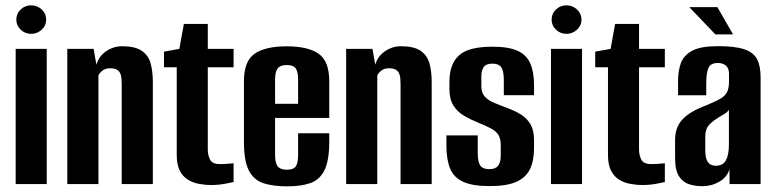

<svg xmlns="http://www.w3.org/2000/svg" viewBox="-20 -674 2836 703"><path d="M37.4 0V-495H151.1V0ZM93.7 -550.1Q71.6 -550.1 55.6 -565.5Q39.7 -580.8 39.7 -602.1Q39.7 -624 55.6 -639.3Q71.6 -654.5 93.7 -654.5Q116.4 -654.5 132.8 -639.3Q149.1 -624 149.1 -602.4Q149.1 -580.8 132.8 -565.5Q116.4 -550.1 93.7 -550.1Z M226.4 0V-495H322.8L332.9 -437.1Q341.6 -467.5 368.3 -486.1Q395.1 -504.7 426.8 -504.7Q474.6 -504.7 498.9 -488.1Q523.2 -471.5 531.4 -442.2Q539.6 -412.9 539.6 -373.4V0H425.6V-366.4Q425.6 -378.2 424.6 -388.4Q423.6 -398.7 419.6 -406.6Q415.5 -414.6 407.1 -419.3Q398.7 -424 383.2 -424Q370.7 -424 361.8 -419.5Q352.9 -415 348 -409.1Q343 -403.2 340.4 -397.8V0Z M753.6 3.4Q730.5 3.4 707.9 -0.9Q685.2 -5.2 667 -16.7Q648.8 -28.2 638 -49.8Q627.1 -71.4 627.1 -107V-427.6H580.4V-484.9L636.7 -495L653.2 -586.3H740.8V-495H835.3V-427.6H740.8V-126.7Q740.8 -106 749.1 -89.6Q757.3 -73.2 785.5 -73.2Q798.4 -73.2 815.3 -74.5Q832.1 -75.9 835.3 -76.2V-7.4Q831.8 -7.1 807.3 -1.8Q782.8 3.4 753.6 3.4Z M1031.6 8.3Q979.9 8.3 944.5 -3.2Q909.2 -14.7 891.2 -49.5Q873.2 -84.3 873.2 -154.4V-376.8Q873.2 -450.3 912.3 -477.3Q951.5 -504.4 1029.7 -504.4Q1107.6 -504.4 1146.5 -477.3Q1185.5 -450.3 1185.5 -376.8V-242.2H987.2V-107.4Q987.2 -76.7 996.8 -64.7Q1006.5 -52.6 1031 -52.6Q1053.9 -52.6 1062.7 -64.3Q1071.5 -76.1 1071.5 -107.4V-186H1185.5V-155.4Q1185.5 -85.3 1167.7 -50.1Q1149.9 -15 1115.5 -3.3Q1081.1 8.3 1031.6 8.3ZM987.2 -294H1071.5V-383.3Q1071.5 -411.8 1062.7 -423.8Q1053.9 -435.9 1029.7 -435.9Q1006.5 -435.9 996.8 -423.8Q987.2 -411.8 987.2 -383.3Z M1247.4 0V-495H1343.8L1353.9 -437.1Q1362.6 -467.5 1389.3 -486.1Q1416.1 -504.7 1447.8 -504.7Q1495.6 -504.7 1519.9 -488.1Q1544.2 -471.5 1552.4 -442.2Q1560.6 -412.9 1560.6 -373.4V0H1446.6V-366.4Q1446.6 -378.2 1445.6 -388.4Q1444.6 -398.7 1440.6 -406.6Q1436.5 -414.6 1428.1 -419.3Q1419.7 -424 1404.2 -424Q1391.7 -424 1382.8 -419.5Q1373.9 -415 1369 -409.1Q1364 -403.2 1361.4 -397.8V0Z M1773.4 7.4Q1710.7 7.4 1676.2 -8.2Q1641.7 -23.8 1628.1 -56.8Q1614.5 -89.7 1614.5 -140.1V-178.3H1729.2V-114.4Q1729.2 -82.3 1738.1 -68.4Q1747 -54.6 1772 -54.6Q1794.1 -54.6 1803.8 -67.2Q1813.5 -79.8 1813.5 -104.8V-142.9Q1813.5 -166.9 1804.4 -180.8Q1795.4 -194.7 1776.2 -204.5Q1757 -214.4 1728.3 -226Q1701.5 -236.9 1678.1 -250.8Q1654.6 -264.8 1640.1 -287.8Q1625.6 -310.8 1625.6 -346.8V-375.7Q1625.6 -438.5 1660 -470.7Q1694.3 -503 1782.9 -503Q1842 -503 1875 -488.1Q1908 -473.2 1921.6 -441.7Q1935.3 -410.3 1935.3 -361.9V-325.5H1824.7V-380.7Q1824.7 -414.1 1815.4 -427.6Q1806 -441 1783.5 -441Q1759.2 -441 1750.8 -428Q1742.4 -414.9 1742.4 -395.6V-358.6Q1742.4 -333.7 1755.9 -319.4Q1769.5 -305 1791.4 -296.6Q1813.4 -288.3 1837.7 -278.4Q1864 -268.8 1886.1 -255.5Q1908.3 -242.2 1921.8 -220Q1935.3 -197.9 1935.3 -161V-131.1Q1935.3 -85.9 1920.6 -55Q1905.8 -24 1870.6 -8.3Q1835.4 7.4 1773.4 7.4Z M1997.4 0V-495H2111.1V0ZM2053.7 -550.1Q2031.6 -550.1 2015.6 -565.5Q1999.7 -580.8 1999.7 -602.1Q1999.7 -624 2015.6 -639.3Q2031.6 -654.5 2053.7 -654.5Q2076.4 -654.5 2092.8 -639.3Q2109.1 -624 2109.1 -602.4Q2109.1 -580.8 2092.8 -565.5Q2076.4 -550.1 2053.7 -550.1Z M2332.6 3.4Q2309.5 3.4 2286.9 -0.9Q2264.2 -5.2 2246 -16.7Q2227.8 -28.2 2217 -49.8Q2206.1 -71.4 2206.1 -107V-427.6H2159.4V-484.9L2215.7 -495L2232.2 -586.3H2319.8V-495H2414.3V-427.6H2319.8V-126.7Q2319.8 -106 2328.1 -89.6Q2336.3 -73.2 2364.5 -73.2Q2377.4 -73.2 2394.3 -74.5Q2411.1 -75.9 2414.3 -76.2V-7.4Q2410.8 -7.1 2386.3 -1.8Q2361.8 3.4 2332.6 3.4Z M2551.7 7.7Q2525.9 7.7 2503.3 0.7Q2480.6 -6.4 2466.2 -28.5Q2451.8 -50.6 2451.8 -95V-161.4Q2451.8 -208.3 2479.3 -237.4Q2506.9 -266.5 2566.1 -288.4Q2597.4 -301.3 2615.4 -311.2Q2633.4 -321 2641.3 -335.3Q2649.2 -349.5 2649.2 -375.2V-402.4Q2649.2 -417.7 2643.9 -426.4Q2638.5 -435.1 2629.3 -439.2Q2620.1 -443.4 2608 -443.4Q2582.4 -443.4 2574.1 -425.6Q2565.9 -407.9 2565.9 -367.1V-325.1H2462.7V-378Q2462.7 -415 2473.2 -443.5Q2483.8 -472 2515.1 -488.5Q2546.4 -505 2608 -505Q2671.2 -505 2704.9 -493.7Q2738.6 -482.5 2751.8 -457.6Q2764.9 -432.7 2764.9 -391.4V0H2651.2L2650.9 -54.7Q2642.7 -25.6 2614.2 -9Q2585.6 7.7 2551.7 7.7ZM2600.7 -67.2Q2627.6 -67.2 2638.2 -87.5Q2648.9 -107.7 2648.9 -145.4V-271.9Q2643 -262.5 2628.9 -254.7Q2614.7 -246.9 2601.5 -237.7Q2582.4 -225 2572.4 -211.6Q2562.4 -198.2 2562.4 -174.1V-123Q2562.4 -101.5 2567.3 -89.2Q2572.3 -76.9 2581.1 -72.1Q2589.8 -67.2 2600.7 -67.2ZM2599.2 -548.1 2503.7 -648H2606.6L2664 -548.1Z"/></svg>

Font: Alumni Sans Thin
Style: Regular
Weight: 100
Designer: Robert E. Leuschke
Foundry: Robert E. Leuschke
Version: Version 1.018